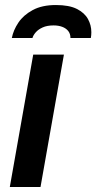

<svg xmlns="http://www.w3.org/2000/svg" viewBox="-20 -743 383 763"><path d="M19 0 112 -526H234L141 0ZM202 -723Q255 -723 285.5 -707.5Q316 -692 329.5 -667.5Q343 -643 343 -615Q343 -609 342.5 -603.5Q342 -598 341 -592H260Q260 -609 251 -620Q242 -631 227 -636.5Q212 -642 193 -642Q167 -642 149.5 -634Q132 -626 122 -614.5Q112 -603 109 -592H27Q33 -623 53 -653Q73 -683 110 -703Q147 -723 202 -723Z"/></svg>

Font: Archivo SemiBold SemiBold
Style: Italic
Weight: 600
Italic angle: -10°
Version: Version 2.001